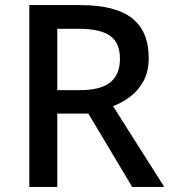

<svg xmlns="http://www.w3.org/2000/svg" viewBox="-20 -734 675 754"><path d="M295 -714Q433 -714 498.5 -662.5Q564 -611 564 -507Q564 -453 543.5 -415.5Q523 -378 491.5 -354.5Q460 -331 424 -317L625 0H499L327 -288H205V0H95V-714ZM288 -621H205V-380H293Q376 -380 413.5 -411Q451 -442 451 -503Q451 -567 411.5 -594Q372 -621 288 -621Z"/></svg>

Font: Noto Sans Javanese Medium
Style: Regular
Weight: 500
Version: Version 2.004